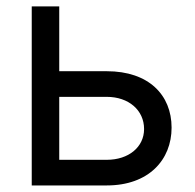

<svg xmlns="http://www.w3.org/2000/svg" viewBox="-20 -565 594 585"><path d="M76.7 0H305.4C433.2 0 502.8 -78.1 502.8 -176.1C502.8 -275.6 433.2 -348 305.4 -348H160.5V-545.5H76.7ZM160.5 -78.1V-269.9H305.4C371.8 -269.9 419 -229.4 419 -171.9C419 -116.8 371.8 -78.1 305.4 -78.1Z"/></svg>

Font: Margiela Sans
Style: Regular
Weight: 400
Designer: Stefan Endress, Andreas Faust
Version: Version 1.100;FEAKit 1.0